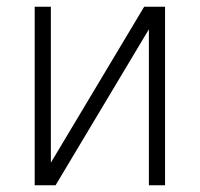

<svg xmlns="http://www.w3.org/2000/svg" viewBox="-20 -550 594 570"><path d="M83 0V-530H131V-67L408 -530H470V0H422V-463L145 0Z"/></svg>

Font: Geist ExtLt
Style: Regular
Weight: 400
Designer: Basement.studio, Andrés Briganti, Mateo Zaragoza
Foundry: Basement.studio, Vercel, Andrés Briganti, Guido Ferreyra, Mateo Zaragoza
Version: Version 1.401